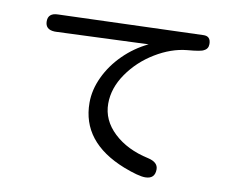

<svg xmlns="http://www.w3.org/2000/svg" viewBox="-81 -794 1161 959"><g transform="rotate(10 500.0 -315.0)"><path d="M601.6 31.2Q374 -58.6 374 -258.8Q374 -324.2 404.8 -389.6Q435.5 -455.1 490.2 -509.3Q544.9 -563.5 614.3 -596.7L148.4 -578.1H139.6Q92.8 -580.1 92.8 -622.1Q92.8 -664.1 142.6 -665L875 -689.5Q913.1 -691.4 913.1 -650.4Q913.1 -626 891.6 -616.2Q878.9 -607.4 808.6 -601.6Q728.5 -593.8 648.9 -545.4Q569.3 -497.1 518.1 -423.3Q466.8 -349.6 466.8 -270.5Q466.8 -186.5 534.2 -123Q601.6 -59.6 710.9 -36.1Q761.7 -24.4 761.7 11.7Q761.7 60.5 711.9 60.5Q677.7 60.5 601.6 31.2Z"/></g></svg>

Font: jf-openhuninn-2.1
Style: Regular
Weight: 400
Designer: [Kosugi Maru]
Designed by MOTOYA      

[Varela Round]
Joe Prince (Latin component); Avraham Cornfeld (Hebrew component)
Foundry: justfont Co., Ltd.
Version: 2.1